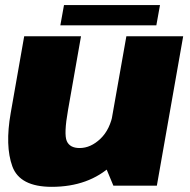

<svg xmlns="http://www.w3.org/2000/svg" viewBox="-20 -737 753 762"><path d="M430 0H602.5L707 -593H481.5L392.5 -90ZM301.5 -593H76L22.5 -288.5Q-0.5 -158 29 -76.8Q58.5 4.5 185.5 4.5Q332 4.5 424.8 -82Q517.5 -168.5 532 -251.5L429 -290.5Q417.5 -223.5 378.8 -186.5Q340 -149.5 296 -149.5Q257 -149.5 245 -177.2Q233 -205 250 -300.5ZM219.5 -636.5H600.5L615 -717H234Z"/></svg>

Font: Anybody Black
Style: Italic
Weight: 900
Italic angle: -10°
Designer: Tyler Finck
Foundry: Etcetera Type Company
Version: Version 1.113;gftools[0.9.25]